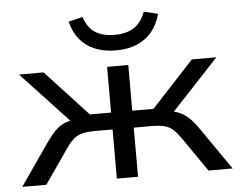

<svg xmlns="http://www.w3.org/2000/svg" viewBox="-51 -787 1065 849"><g transform="rotate(-5 481.0 -362.5)"><path d="M14 0 140 -182Q163 -215 183 -235.5Q203 -256 228 -266Q253 -276 289 -279L269 -254L43 -496H152L340 -293H434V-496H528V-293H622L810 -496H919L693 -254L673 -279Q707 -276 730.5 -267Q754 -258 775.5 -238.5Q797 -219 822 -182L948 0H841L733 -156Q716 -180 700.5 -193.5Q685 -207 663 -212.5Q641 -218 605 -218H528V0H434V-218H358Q322 -218 300 -212.5Q278 -207 262 -193.5Q246 -180 229 -156L121 0ZM480 -565Q428 -565 387.5 -581.5Q347 -598 320.5 -630Q294 -662 282 -710L345 -725Q360 -678 393 -656Q426 -634 480 -634Q532 -634 565.5 -655.5Q599 -677 617 -725L679 -710Q666 -662 639 -630Q612 -598 572 -581.5Q532 -565 480 -565Z"/></g></svg>

Font: Nunito Sans 7pt SemiExpanded
Style: Regular
Weight: 400
Width: 6
Designer: Vernon Adams
Foundry: Vernon Adams
Version: Version 3.101;gftools[0.9.27]